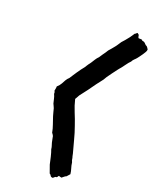

<svg xmlns="http://www.w3.org/2000/svg" viewBox="-232 -812 866 1057"><g transform="rotate(30 201.5 -283.5)"><path d="M328.1 -723.6Q338.9 -725.6 344.2 -726.1Q349.6 -726.6 352.5 -721.7Q364.3 -723.6 372.6 -716.3Q380.9 -709 388.7 -708Q396.5 -702.1 402.3 -694.3Q403.3 -686.5 399.9 -677.7Q396.5 -668.9 392.1 -658.7Q387.7 -648.4 382.8 -639.2Q377.9 -629.9 376 -626Q371.1 -617.2 365.2 -609.9Q359.4 -602.5 356.4 -591.8Q346.7 -578.1 340.3 -564Q334 -549.8 326.2 -536.1Q323.2 -531.2 319.8 -525.4Q316.4 -519.5 313.5 -513.7Q304.7 -498 297.4 -481.9Q290 -465.8 282.2 -450.2Q280.3 -445.3 278.3 -439.9Q276.4 -434.6 274.4 -429.7Q269.5 -418.9 263.7 -409.2Q257.8 -399.4 252.9 -388.7Q241.2 -363.3 228.5 -337.9Q215.8 -312.5 202.1 -287.1Q200.2 -279.3 197.3 -272.9Q194.3 -266.6 192.4 -259.8Q207 -225.6 227.1 -194.3Q247.1 -163.1 264.6 -130.9Q284.2 -96.7 299.8 -62Q315.4 -27.3 332 6.8Q335.9 17.6 337.9 21.5Q339.8 25.4 341.8 29.3Q344.7 41 352.5 51.8Q357.4 68.4 364.7 82Q372.1 95.7 377 112.3Q374 117.2 370.6 122.6Q367.2 127.9 364.3 132.8Q357.4 136.7 353 142.6Q348.6 148.4 343.8 153.3Q329.1 153.3 328.1 151.4Q326.2 151.4 324.2 156.7Q322.3 162.1 320.3 164.1Q312.5 165 309.6 169.9Q306.6 174.8 301.8 178.7Q291 179.7 287.1 173.8Q283.2 168 276.4 166Q270.5 155.3 263.7 143.6Q256.8 131.8 252 123Q249 116.2 244.6 105Q240.2 93.8 235.4 83Q230.5 72.3 225.6 62Q220.7 51.8 216.8 45.9Q215.8 42 214.4 38.1Q212.9 34.2 210.9 30.3Q200.2 10.7 196.8 0Q193.4 -10.7 188.5 -21.5Q186.5 -24.4 182.6 -28.8Q178.7 -33.2 175.8 -35.2Q168 -56.6 156.7 -76.2Q145.5 -95.7 134.8 -116.2Q129.9 -126 125.5 -135.7Q121.1 -145.5 116.2 -156.2Q113.3 -161.1 109.4 -166.5Q105.5 -171.9 101.6 -177.7Q95.7 -190.4 90.8 -202.6Q85.9 -214.8 78.1 -225.6Q76.2 -237.3 74.2 -238.3Q72.3 -239.3 71.3 -241.2V-252Q71.3 -256.8 71.3 -260.3Q71.3 -263.7 70.3 -268.6Q82 -283.2 86.9 -297.9Q91.8 -312.5 94.7 -321.3Q96.7 -327.1 100.1 -333Q103.5 -338.9 107.4 -343.8Q112.3 -356.4 117.7 -368.2Q123 -379.9 127.9 -391.6Q132.8 -403.3 138.7 -414.6Q144.5 -425.8 151.4 -438.5Q153.3 -443.4 155.8 -449.7Q158.2 -456.1 161.1 -461.9Q163.1 -465.8 165 -469.2Q167 -472.7 168.9 -477.5Q173.8 -489.3 178.7 -501.5Q183.6 -513.7 191.4 -524.4Q195.3 -535.2 200.7 -545.9Q206.1 -556.6 210.9 -567.4Q212.9 -571.3 213.9 -575.2Q214.8 -579.1 216.8 -582Q221.7 -589.8 226.6 -598.1Q231.4 -606.4 236.3 -615.2Q242.2 -625 246.6 -635.7Q251 -646.5 255.9 -657.2Q258.8 -662.1 262.2 -667.5Q265.6 -672.9 268.6 -677.7Q285.2 -705.1 296.9 -734.4Q300.8 -736.3 302.7 -739.7Q304.7 -743.2 308.6 -746.1Q313.5 -744.1 319.3 -740.2Q321.3 -735.4 322.8 -731Q324.2 -726.6 328.1 -723.6Z"/></g></svg>

Font: Caesar Dressing
Style: Regular
Weight: 400
Designer: Dathan Boardman
Foundry: Open Window
Version: Version 1.000